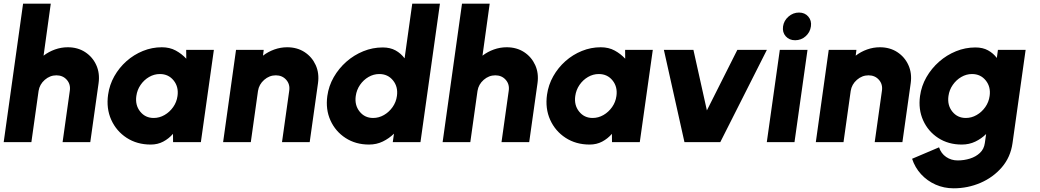

<svg xmlns="http://www.w3.org/2000/svg" viewBox="-30 -770 5636 1040"><path d="M504 -319.5 459 0H309L348 -277.5Q353.5 -313 332 -337.5Q310.5 -362 275.5 -362Q240.5 -362 212.5 -337.5Q184.5 -313 179 -277.5L140 0H-10L95 -750H245L206 -468.5Q234 -490 267.8 -502Q301.5 -514 337 -514Q391 -514 431.2 -487.8Q471.5 -461.5 491.5 -417.5Q511.5 -373.5 504 -319.5Z M978.5 -500H1128.5L1058 0H907.5L907 -45Q884.5 -19 854.2 -3Q824 13 786.5 13Q712 13 656 -23.5Q600 -60 572.5 -121.2Q545 -182.5 555.5 -257Q563 -310.5 589.2 -357Q615.5 -403.5 655.2 -438.8Q695 -474 744.2 -494Q793.5 -514 846.5 -514Q889.5 -514 922 -496.2Q954.5 -478.5 979 -452ZM802.5 -131Q833.5 -131 861.2 -147Q889 -163 908 -190Q927 -217 931.5 -250Q938.5 -299.5 910.5 -334.2Q882.5 -369 836 -369Q805 -369 777.5 -353Q750 -337 731.5 -310Q713 -283 708.5 -250Q701.5 -200.5 729.2 -165.8Q757 -131 802.5 -131Z M1692.5 -319.5 1647.5 0H1497.5L1536.5 -277.5Q1542 -313 1520.5 -337.5Q1499 -362 1464 -362Q1429 -362 1401 -337.5Q1373 -313 1367.5 -277.5L1328.5 0H1178.5L1248.5 -500H1398.5L1394.5 -468.5Q1422.5 -490 1456.2 -502Q1490 -514 1525.5 -514Q1579.5 -514 1619.8 -487.8Q1660 -461.5 1680 -417.5Q1700 -373.5 1692.5 -319.5Z M2203 -750H2353L2247.5 0H2097.5L2104 -46Q2077.5 -20 2043.5 -3.5Q2009.5 13 1969 13Q1896.5 13 1841.8 -22.5Q1787 -58 1760 -117.8Q1733 -177.5 1743 -250Q1750.5 -304.5 1777.8 -352Q1805 -399.5 1846.2 -435.8Q1887.5 -472 1938 -492.5Q1988.5 -513 2043 -513Q2083.5 -513 2112.8 -496.8Q2142 -480.5 2161.5 -454ZM1991 -131Q2022 -131 2049.8 -147Q2077.5 -163 2096.5 -190Q2115.5 -217 2120 -250Q2127 -299.5 2099 -334.2Q2071 -369 2024.5 -369Q1993.5 -369 1966 -353Q1938.5 -337 1920 -310Q1901.5 -283 1897 -250Q1890 -200.5 1917.8 -165.8Q1945.5 -131 1991 -131Z M2881.5 -319.5 2836.5 0H2686.5L2725.5 -277.5Q2731 -313 2709.5 -337.5Q2688 -362 2653 -362Q2618 -362 2590 -337.5Q2562 -313 2556.5 -277.5L2517.5 0H2367.5L2472.5 -750H2622.5L2583.5 -468.5Q2611.5 -490 2645.2 -502Q2679 -514 2714.5 -514Q2768.5 -514 2808.8 -487.8Q2849 -461.5 2869 -417.5Q2889 -373.5 2881.5 -319.5Z M3356 -500H3506L3435.5 0H3285L3284.5 -45Q3262 -19 3231.8 -3Q3201.5 13 3164 13Q3089.5 13 3033.5 -23.5Q2977.5 -60 2950 -121.2Q2922.5 -182.5 2933 -257Q2940.5 -310.5 2966.8 -357Q2993 -403.5 3032.8 -438.8Q3072.5 -474 3121.8 -494Q3171 -514 3224 -514Q3267 -514 3299.5 -496.2Q3332 -478.5 3356.5 -452ZM3180 -131Q3211 -131 3238.8 -147Q3266.5 -163 3285.5 -190Q3304.5 -217 3309 -250Q3316 -299.5 3288 -334.2Q3260 -369 3213.5 -369Q3182.5 -369 3155 -353Q3127.5 -337 3109 -310Q3090.5 -283 3086 -250Q3079 -200.5 3106.8 -165.8Q3134.5 -131 3180 -131Z M3871.5 0H3677.5L3566 -500H3726L3799 -172L3964 -500H4124Z M4194 -500H4344L4273.5 0H4123.5ZM4277 -552Q4245 -552 4226 -573.5Q4207 -595 4211.5 -627Q4216 -658.5 4241 -680.2Q4266 -702 4298 -702Q4329.5 -702 4348.2 -680.2Q4367 -658.5 4362.5 -627Q4358 -595 4333.8 -573.5Q4309.5 -552 4277 -552Z M4903 -319.5 4858 0H4708L4747 -277.5Q4752.5 -313 4731 -337.5Q4709.5 -362 4674.5 -362Q4639.5 -362 4611.5 -337.5Q4583.5 -313 4578 -277.5L4539 0H4389L4459 -500H4609L4605 -468.5Q4633 -490 4666.8 -502Q4700.5 -514 4736 -514Q4790 -514 4830.2 -487.8Q4870.5 -461.5 4890.5 -417.5Q4910.5 -373.5 4903 -319.5Z M5375.5 -500H5525.5L5454.5 5Q5444 81 5396.8 136Q5349.5 191 5280.8 220.5Q5212 250 5136 250Q5083 250 5037.5 229.8Q4992 209.5 4959 173.5Q4926 137.5 4910.5 90L5056.5 28Q5067.5 61.5 5095 80.2Q5122.5 99 5157.5 99Q5192 99 5224 89Q5256 79 5278 58.2Q5300 37.5 5304.5 5L5311.5 -44Q5285.5 -18.5 5252.5 -2.8Q5219.5 13 5179.5 13Q5107 13 5052.2 -22.5Q4997.5 -58 4970.5 -117.8Q4943.5 -177.5 4953.5 -250Q4961 -304.5 4988.2 -352Q5015.5 -399.5 5056.8 -435.8Q5098 -472 5148.5 -492.5Q5199 -513 5253.5 -513Q5293.5 -513 5322 -497.2Q5350.5 -481.5 5369.5 -456ZM5201.5 -131Q5232.5 -131 5260.2 -147Q5288 -163 5307 -190Q5326 -217 5330.5 -250Q5337.5 -299.5 5309.5 -334.2Q5281.5 -369 5235 -369Q5204.5 -369 5177 -353Q5149.5 -337 5130.8 -310Q5112 -283 5107.5 -250Q5100.5 -200.5 5128.2 -165.8Q5156 -131 5201.5 -131Z"/></svg>

Font: Urbanist Black
Style: Italic
Weight: 900
Italic angle: -8°
Designer: Corey Hu
Foundry: Corey Hu
Version: Version 1.330; ttfautohint (v1.8.4.7-5d5b)